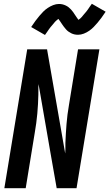

<svg xmlns="http://www.w3.org/2000/svg" viewBox="-20 -996 579 1016"><path d="M3 0 124 -735H229L325 -184Q326 -188 325.5 -193Q325 -198 326 -202V-239Q328 -289 332 -339.5Q336 -390 345 -441L393 -735H506L385 0H280L248 -182L184 -551Q183 -547 183.5 -542Q184 -537 183 -533V-496Q182 -446 177.5 -395.5Q173 -345 164 -294L116 0ZM218 -811 145 -853Q157 -871 167.5 -885.5Q178 -900 188.5 -912Q199 -924 208.5 -934Q218 -944 232 -953.5Q246 -963 261.5 -969Q277 -975 292 -975Q302 -975 310.5 -973Q319 -971 327.5 -967Q336 -963 342.5 -958Q349 -953 355.5 -946Q362 -939 367 -932Q372 -925 376 -918.5Q380 -912 385.5 -904.5Q391 -897 395 -891Q399 -893 404.5 -898Q410 -903 413 -906.5Q416 -910 419.5 -914.5Q423 -919 427.5 -924Q432 -929 436.5 -934.5Q441 -940 445.5 -946.5Q450 -953 455 -960.5Q460 -968 466 -976L539 -934Q527 -916 516.5 -901.5Q506 -887 495.5 -875Q485 -863 475.5 -853Q466 -843 452.5 -833.5Q439 -824 423.5 -818Q408 -812 393 -812Q383 -812 374 -814Q365 -816 357 -820Q349 -824 342 -829Q335 -834 329 -841Q323 -848 317.5 -855Q312 -862 308 -868.5Q304 -875 298 -883.5Q292 -892 289 -896Q285 -893 279.5 -888.5Q274 -884 271 -880.5Q268 -877 264.5 -872.5Q261 -868 256.5 -863Q252 -858 247.5 -852.5Q243 -847 238.5 -840.5Q234 -834 229 -826.5Q224 -819 218 -811Z"/></svg>

Font: Iosevka Curly
Style: Bold Italic
Weight: 700
Italic angle: -9°
Monospace: yes
Designer: Belleve Invis
Foundry: Belleve Invis
Version: Version 22.1.2; ttfautohint (v1.8.4)